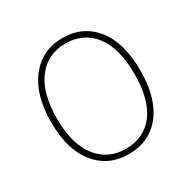

<svg xmlns="http://www.w3.org/2000/svg" viewBox="-157 -846 1004 1008"><g transform="rotate(-30 345.0 -341.5)"><path d="M345 -660Q237 -660 173.5 -577.5Q110 -495 110 -339Q110 -186 174 -104Q238 -22 345 -22Q456 -22 518 -103.5Q580 -185 580 -340Q580 -497 517 -578.5Q454 -660 345 -660ZM345 -693Q469 -693 542.5 -601.5Q616 -510 616 -340Q616 -175 543.5 -82.5Q471 10 345 10Q222 10 148 -81.5Q74 -173 74 -339Q74 -505 148.5 -599Q223 -693 345 -693Z"/></g></svg>

Font: FiraSans
Style: Regular
Weight: 200
Designer: Carrois Corporate & Edenspiekermann AG
Foundry: Carrois Corporate GbR & Edenspiekermann AG
Version: Version 3.106;PS 003.106;hotconv 1.0.70;makeotf.lib2.5.58329